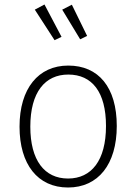

<svg xmlns="http://www.w3.org/2000/svg" viewBox="-20 -824 607 855"><path d="M178 -804 135 -781 223 -645 254 -660ZM300 -803 257 -781 337 -649 368 -664ZM284 -532C151 -532 67 -430 67 -260C67 -92 148 11 283 11C417 11 500 -92 500 -263C500 -435 419 -532 284 -532ZM284 -492C390 -492 452 -414 452 -263C452 -109 387 -29 283 -29C178 -29 115 -110 115 -260C115 -414 181 -492 284 -492Z"/></svg>

Font: Fira Sans ExtraLight
Style: Regular
Weight: 200
Designer: bBox Type GmbH & Carrois Corporate GbR & Edenspiekermann AG
Foundry: bBox Type GmbH & Carrois Corporate GbR & Edenspiekermann AG
Version: Version 4.300;PS 004.300;hotconv 1.0.88;makeotf.lib2.5.64775